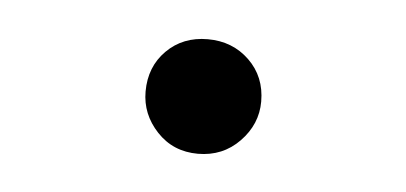

<svg xmlns="http://www.w3.org/2000/svg" viewBox="-26 -128 374 177"><g transform="rotate(5 161.5 -39.0)"><path d="M161 14Q138 14 123 -2Q108 -18 108 -39Q108 -62 123 -77Q138 -92 161 -92Q184 -92 199.5 -77Q215 -62 215 -39Q215 -18 199.5 -2Q184 14 161 14Z"/></g></svg>

Font: Noto Serif HK ExtraLight
Style: Regular
Weight: 200
Designer: Ryoko NISHIZUKA 西塚涼子 (kana & ideographs); Frank Grießhammer (Latin, Greek & Cyrillic); Wenlong ZHANG 张文龙 (bopomofo); San
Foundry: Adobe
Version: Version 2.002-H1;hotconv 1.1.0;makeotfexe 2.6.0